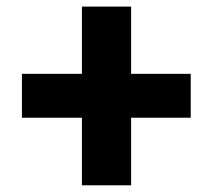

<svg xmlns="http://www.w3.org/2000/svg" viewBox="-20 -615 639 577"><path d="M374 -595.2V-393.1H553.2V-261.2H374V-58.1H226.1V-261.2H45.9V-393.1H226.1V-595.2Z"/></svg>

Font: Human Sans Black
Style: Regular
Weight: 800
Designer: Tim Radville
Foundry: Continuum
Version: Version 1.000;FEAKit 1.0